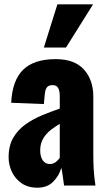

<svg xmlns="http://www.w3.org/2000/svg" viewBox="-20 -863 500 893"><path d="M154 10Q110 10 80 -11Q50 -32 35 -64.5Q20 -97 20 -131Q20 -185 41.5 -222Q63 -259 98 -284Q133 -309 175 -326.5Q217 -344 258 -358V-416Q258 -431 255 -442.5Q252 -454 245 -460.5Q238 -467 224 -467Q210 -467 202.5 -461Q195 -455 192 -444.5Q189 -434 188 -421L184 -379L32 -385Q37 -489 87.5 -538.5Q138 -588 239 -588Q327 -588 370.5 -539.5Q414 -491 414 -414V-144Q414 -108 415.5 -81Q417 -54 419.5 -34Q422 -14 424 0H278Q275 -23 271 -50Q267 -77 265 -82Q255 -46 227.5 -18Q200 10 154 10ZM212 -100Q222 -100 230.5 -104Q239 -108 246 -115Q253 -122 258 -129V-287Q238 -275 221 -262.5Q204 -250 192 -235Q180 -220 173.5 -202.5Q167 -185 167 -163Q167 -134 179 -117Q191 -100 212 -100ZM184 -642 247 -843H413L287 -642Z"/></svg>

Font: Oswald
Style: Bold
Weight: 700
Designer: Vernon Adams
Foundry: Vernon Adams
Version: Version 4.103;gftools[0.9.33.dev8+g029e19f]